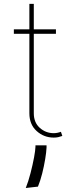

<svg xmlns="http://www.w3.org/2000/svg" viewBox="-20 -696 388 985"><path d="M267 -545.5V-522.7H153.4V-115.1Q153.4 -67.5 184.1 -40.1Q214.8 -12.8 255.7 -12.8Q273.4 -12.8 292.6 -19.9L299.7 1.4Q289.1 5.3 278.8 7.6Q268.5 9.9 255.7 9.9Q205.3 9.9 168 -23.8Q130.7 -57.5 130.7 -115.1V-522.7H51.1V-545.5H130.7V-676.1H153.4V-545.5ZM218.8 49.7V61.1Q217.7 84.9 211.8 120.4Q206 155.9 196.6 193.5Q187.1 231.2 174.7 261.4L112.2 268.5Q125.7 234.7 136.7 191.9Q147.7 149.1 154.7 111.7Q161.6 74.2 161.9 56.8V49.7Z"/></svg>

Font: Inter UI Thin
Style: Regular
Weight: 100
Designer: Rasmus Andersson
Foundry: rsms
Version: 3.2;8d6f07862